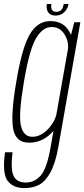

<svg xmlns="http://www.w3.org/2000/svg" viewBox="-53 -707 420 956"><path d="M69.5 229.5Q111 229.5 142.2 212.8Q173.5 196 198.2 151Q223 106 237.5 24.5L347 -596H317L292.5 -503L199 25.5Q180.5 132.5 149.5 167.2Q118.5 202 74.5 202Q47 202 29.5 188.2Q12 174.5 7.2 142.8Q2.5 111 9.5 51H-28Q-42.5 157 -15.2 193.2Q12 229.5 69.5 229.5ZM91 3.5Q147 3.5 190 -32.5Q233 -68.5 241 -113.5L229 -144Q222 -102.5 186 -64.2Q150 -26 108 -26Q63.5 -26 51 -81.8Q38.5 -137.5 66 -299Q93.5 -461.5 126.8 -517Q160 -572.5 204 -572.5Q246.5 -572.5 269 -534.5Q291.5 -496.5 284.5 -455.5L305.5 -483Q312.5 -524 283.2 -563Q254 -602 197.5 -602Q133 -602 94.2 -534Q55.5 -466 28 -299Q-0.5 -133 12.8 -64.8Q26 3.5 91 3.5ZM223 -629.5Q242 -629.5 255.2 -637.5Q268.5 -645.5 277 -658.5Q285.5 -671.5 288 -687H264.5Q262 -675 258 -666Q254 -657 246.2 -652.5Q238.5 -648 226.5 -648Q216 -648 210.2 -652.8Q204.5 -657.5 202.5 -666Q200.5 -674.5 203 -687H180Q177.5 -671.5 181 -658.5Q184.5 -645.5 195 -637.5Q205.5 -629.5 223 -629.5Z"/></svg>

Font: Anybody Condensed ExtraLight
Style: Italic
Weight: 250
Width: 3
Italic angle: -10°
Version: Version 1.113;gftools[0.9.25]